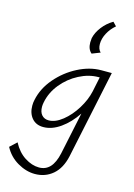

<svg xmlns="http://www.w3.org/2000/svg" viewBox="-191 -785 801 1148"><g transform="rotate(15 209.0 -211.5)"><path d="M261 -557Q261 -566 263 -584Q271 -620 298 -655Q325 -690 363 -712L385 -689Q355 -664 337 -630Q319 -596 319 -563Q319 -531 337 -514L286 -494Q261 -515 261 -557ZM433 -413 318 132Q301 210 254.5 249.5Q208 289 144 289Q90 289 36.5 258Q-17 227 -46 172L-4 133Q25 188 69.5 216.5Q114 245 158 245Q199 245 225.5 216.5Q252 188 265 129L320 -132Q279 -70 226 -32.5Q173 5 120 5Q75 5 49.5 -25Q24 -55 24 -102Q24 -122 28 -138Q43 -212 97 -275Q151 -338 224 -375.5Q297 -413 368 -413ZM351 -278 370 -369H362Q303 -369 243 -338Q183 -307 140 -254Q97 -201 85 -138Q82 -123 82 -111Q82 -78 98 -60Q114 -42 141 -42Q182 -42 226.5 -77.5Q271 -113 305 -168Q339 -223 351 -278Z"/></g></svg>

Font: Ysabeau Infant Semilight
Style: Italic
Weight: 300
Italic angle: -12°
Designer: Christian Thalmann (Catharsis Fonts)
Version: Version 0.003